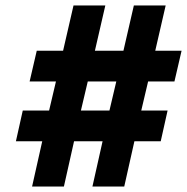

<svg xmlns="http://www.w3.org/2000/svg" viewBox="-20 -680 682 700"><path d="M470 -165 433 0H317L354 -165H250L213 0H97L134 -165H38L63 -277H159L184 -383H88L114 -495H210L248 -660H364L326 -495H430L468 -660H584L546 -495H642L616 -383H520L495 -277H591L566 -165ZM404 -383H300L275 -277H379Z"/></svg>

Font: Panefresco 999wt
Style: Italic
Weight: 900
Version: Version 1.001